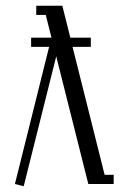

<svg xmlns="http://www.w3.org/2000/svg" viewBox="-20 -644 450 672"><path d="M32.2 0 151.9 -480H88.9V-512.2H160.2L140.1 -591.8H106.9V-624H198.2L226.1 -512.2H297.9V-480H233.9L346.2 -32.2H377.9V0H289.1L176.8 -446.8L63 7.8Z"/></svg>

Font: Gawaa
Style: Regular
Weight: 400
Designer: T. Christopher White
Version: Version 1.0